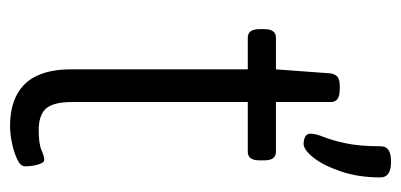

<svg xmlns="http://www.w3.org/2000/svg" viewBox="-228 -564 798 382"><g transform="rotate(90 171.0 -373.0)"><path d="M231 6Q194 6 168.5 -7.5Q143 -21 130.5 -48Q118 -75 118 -115V-467H55Q38 -467 38 -490V-500Q38 -523 55 -523H118L126 -632Q128 -642 133.5 -646Q139 -650 151 -650H156Q171 -650 177 -645.5Q183 -641 183 -632V-523H282Q299 -523 299 -500V-490Q299 -467 282 -467H183V-118Q183 -80 196 -65.5Q209 -51 239 -51Q266 -51 278.5 -56.5Q291 -62 298 -62Q302 -62 304.5 -57Q307 -52 308.5 -45.5Q310 -39 310.5 -33Q311 -27 311 -24Q311 -15 297.5 -8.5Q284 -2 265.5 2Q247 6 231 6ZM266 -578Q259 -578 252.5 -581Q246 -584 246 -592Q246 -602 252.5 -618Q259 -634 265 -661.5Q271 -689 271 -731Q271 -742 278.5 -747Q286 -752 302 -752Q333 -752 333 -731Q333 -687 321 -652Q309 -617 293.5 -597.5Q278 -578 266 -578Z"/></g></svg>

Font: Asap Light
Style: Regular
Weight: 300
Designer: Pablo Cosgaya
Foundry: Omnibus-Type
Version: Version 3.001